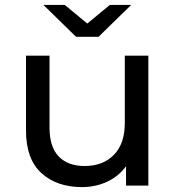

<svg xmlns="http://www.w3.org/2000/svg" viewBox="-20 -757 717 783"><path d="M314 6Q212 6 149 -51Q86 -108 86 -225V-530H182V-236Q182 -158 219.5 -119Q257 -80 325 -80Q400 -80 444.5 -125.5Q489 -171 489 -256V-530H585V0H494V-79Q464 -38 417 -16Q370 6 314 6ZM290 -607 157 -737H244L336 -661L428 -737H515L382 -607Z"/></svg>

Font: Montserrat Medium
Style: Regular
Weight: 500
Designer: Julieta Ulanovsky
Foundry: Julieta Ulanovsky
Version: Version 9.000; ttfautohint (v1.8.4.7-5d5b)